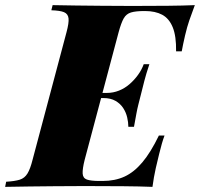

<svg xmlns="http://www.w3.org/2000/svg" viewBox="-68 -728 779 748"><path d="M242 -346 246 -366H460L456 -346ZM349 -366Q373 -366 395.5 -375Q418 -384 436.5 -400Q455 -416 469.5 -436Q484 -456 492 -478H514Q501 -439 494.5 -413.5Q488 -388 480 -356Q475 -336 471 -320.5Q467 -305 463.5 -286Q460 -267 454 -234H432Q432 -251 427.5 -270.5Q423 -290 412 -307Q401 -324 382 -335Q363 -346 335 -346ZM618 -528Q619 -587 605 -621.5Q591 -656 564 -670.5Q537 -685 497 -685H494Q461 -685 442.5 -679.5Q424 -674 414 -656.5Q404 -639 394 -602L262 -106Q253 -70 254 -52Q255 -34 270.5 -28.5Q286 -23 319 -23H332Q380 -23 417 -40Q454 -57 486.5 -95.5Q519 -134 551 -200H573Q568 -187 562.5 -168Q557 -149 552 -128Q547 -109 539 -73.5Q531 -38 526 0Q475 -2 412.5 -2.5Q350 -3 300 -3Q273 -3 232 -3Q191 -3 142.5 -2.5Q94 -2 45 -1.5Q-4 -1 -48 0L-44 -20Q-10 -22 9 -28Q28 -34 39 -52Q50 -70 59 -106L191 -602Q201 -639 199 -656.5Q197 -674 181.5 -680.5Q166 -687 132 -688L137 -708Q180 -707 229 -706.5Q278 -706 326.5 -705.5Q375 -705 416 -705Q457 -705 484 -705Q530 -705 587 -705.5Q644 -706 691 -708Q678 -673 669.5 -648.5Q661 -624 653 -590Q649 -572 645.5 -556Q642 -540 640 -528Z"/></svg>

Font: Playfair Display Black
Style: Italic
Weight: 900
Italic angle: -14°
Designer: Claus Eggers Sørensen
Foundry: Claus Eggers Sørensen
Version: Version 1.203